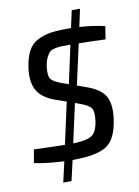

<svg xmlns="http://www.w3.org/2000/svg" viewBox="-99 -863 763 1053"><g transform="rotate(-10 282.5 -336.5)"><path d="M542 -680 531 -608Q435 -612 382 -612L332 -386L385 -367Q461 -340 485.5 -295.5Q510 -251 499 -171Q484 -60 428 -24Q372 12 240 12H238L212 125H166L192 11Q99 7 26 -8L39 -82Q95 -80 149 -78.5Q203 -77 211 -77L262 -309L199 -331Q128 -357 102.5 -403.5Q77 -450 87 -526Q95 -583 114 -619Q133 -655 167 -672.5Q201 -690 238 -696Q275 -702 334 -702H355L376 -798H422L401 -700Q479 -695 542 -680ZM336 -613H334Q300 -613 284.5 -612.5Q269 -612 248 -607.5Q227 -603 218 -593Q209 -583 200 -564Q191 -545 187 -516Q181 -467 193.5 -449Q206 -431 253 -414L290 -401ZM305 -294 257 -77Q333 -79 362 -98.5Q391 -118 399 -181Q405 -230 392 -248.5Q379 -267 334 -283Z"/></g></svg>

Font: Exo 2.0 Medium
Style: Italic
Weight: 500
Italic angle: -8°
Designer: Natanael Gama
Version: Version 1.001;PS 001.001;hotconv 1.0.70;makeotf.lib2.5.58329